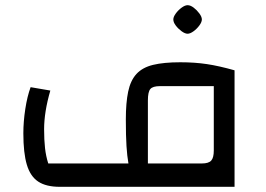

<svg xmlns="http://www.w3.org/2000/svg" viewBox="-20 -720 1024 740"><path d="M210 0Q158 0 127.5 -20Q97 -40 83.5 -85Q70 -130 70 -206Q70 -251 77.5 -300Q85 -349 98 -384L174 -371Q162 -330 156 -292.5Q150 -255 150 -222Q150 -181 153.5 -149.5Q157 -118 166 -90H475Q470 -118 467.5 -157Q465 -196 465 -260Q465 -324 474 -367Q483 -410 506 -435Q529 -460 570 -470Q611 -480 675 -480Q730 -480 777 -473Q824 -466 884 -449V0ZM550 -90H758Q784 -90 794 -101Q804 -112 804 -140V-388H596Q569 -388 559.5 -377Q550 -366 550 -333ZM703 -590Q693 -590 680 -599.5Q667 -609 657.5 -621.5Q648 -634 648 -645Q648 -655 657.5 -668Q667 -681 680 -690.5Q693 -700 703 -700Q714 -700 726.5 -690.5Q739 -681 748.5 -668Q758 -655 758 -645Q758 -635 748.5 -622Q739 -609 726 -599.5Q713 -590 703 -590Z"/></svg>

Font: Changa ExtraLight
Style: Regular
Weight: 400
Version: Version 3.002; ttfautohint (v1.8.2)